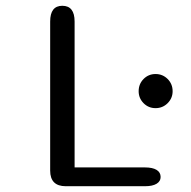

<svg xmlns="http://www.w3.org/2000/svg" viewBox="-20 -644 659 664"><path d="M518 -270Q493.5 -270 476.5 -287.2Q459.5 -304.5 459.5 -328.5Q459.5 -353.5 476.5 -370.8Q493.5 -388 518 -388Q542.5 -388 559.8 -370.8Q577 -353.5 577 -328.5Q577 -304.5 559.8 -287.2Q542.5 -270 518 -270ZM238 -65H481.5Q507.5 -65 521.5 -56.5Q535.5 -48 535.5 -32Q535.5 -17 521.5 -8.5Q507.5 0 481.5 0H207.5Q153.5 0 153.5 -54V-569.5Q153.5 -624 195.5 -624Q238 -624 238 -569.5Z"/></svg>

Font: Sono Monospace
Style: Regular
Weight: 400
Designer: Tyler Finck
Foundry: Tyler Finck
Version: Version 2.112